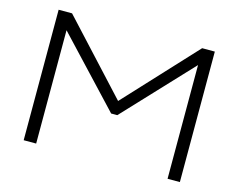

<svg xmlns="http://www.w3.org/2000/svg" viewBox="-97 -847 1237 995"><g transform="rotate(15 521.0 -350.0)"><path d="M102 0V-700H174L522 -323L872 -700H940V0H874V-610L537 -251H504L169 -608V0Z"/></g></svg>

Font: Georama Extended Light
Style: Regular
Weight: 300
Width: 7
Designer: Jean-Baptiste Levee
Foundry: Production Type
Version: Version 1.000